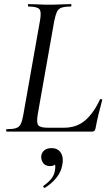

<svg xmlns="http://www.w3.org/2000/svg" viewBox="-20 -645 539 941"><path d="M13 0Q10 0 10 -6Q10 -12 13 -12Q43 -12 58.5 -17Q74 -22 81.5 -37Q89 -52 94 -81L176 -544Q184 -587 173 -600Q162 -613 119 -613Q117 -613 117 -619Q117 -625 119 -625Q140 -625 166 -623.5Q192 -622 221 -622Q252 -622 279.5 -623.5Q307 -625 328 -625Q330 -625 330 -619Q330 -613 328 -613Q298 -613 282 -607.5Q266 -602 259 -587Q252 -572 246 -543L165 -85Q158 -44 167.5 -31.5Q177 -19 215 -19H293Q356 -19 398 -55.5Q440 -92 470 -158Q470 -160 476 -159Q482 -158 481 -155Q473 -127 463.5 -87.5Q454 -48 448 -15Q445 0 432 0ZM201 275Q197 277 193.5 272.5Q190 268 194 265Q217 249 231.5 231Q246 213 249 191Q254 167 247 156Q240 145 231 143L260 130Q261 150 252 159.5Q243 169 226 169Q202 169 191.5 154Q181 139 182 120Q184 103 197 92Q210 81 233 81Q264 81 278.5 104.5Q293 128 285 165Q279 198 256.5 226Q234 254 201 275Z"/></svg>

Font: Cormorant Medium
Style: Italic
Weight: 500
Italic angle: -10°
Designer: Christian Thalmann (Catharsis Fonts)
Foundry: Catharsis Fonts
Version: Version 4.000